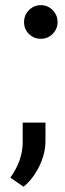

<svg xmlns="http://www.w3.org/2000/svg" viewBox="-20 -582 251 744"><path d="M73.2 -496.6Q73.2 -523.4 92.3 -542.7Q111.3 -562 138.2 -562Q165 -562 184.1 -542.7Q203.1 -523.4 203.1 -496.6Q203.1 -469.7 184.1 -450.7Q165 -431.6 138.2 -431.6Q111.3 -431.6 92.3 -450.2Q73.2 -468.8 73.2 -496.6ZM71.3 141.6 20 106.4Q65.9 42.5 67.9 -25.4V-106.9H156.2V-36.1Q156.2 13.2 132.1 62.5Q107.9 111.8 71.3 141.6Z"/></svg>

Font: Vazir FD
Style: Regular-FD
Weight: 400
Designer: Saber Rastikerdar
Foundry: Saber Rastikerdar
Version: Version 30.0.0